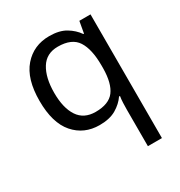

<svg xmlns="http://www.w3.org/2000/svg" viewBox="-183 -674 980 1043"><g transform="rotate(-30 307.5 -153.0)"><path d="M442 11Q442 -7 443 -31Q444 -55 447 -72H441Q418 -38 377.5 -14Q337 10 273 10Q176 10 115.5 -59.5Q55 -129 55 -267Q55 -405 116.5 -475.5Q178 -546 276 -546Q339 -546 379 -522Q419 -498 443 -463H447L460 -536H530V240H442ZM290 -63Q373 -63 407.5 -108.5Q442 -154 443 -248V-266Q443 -368 409 -420.5Q375 -473 288 -473Q216 -473 181 -416.5Q146 -360 146 -265Q146 -170 181.5 -116.5Q217 -63 290 -63Z"/></g></svg>

Font: Noto Sans Old North Arabian
Style: Regular
Weight: 400
Designer: Monotype Design Team
Foundry: Monotype Imaging Inc.
Version: Version 2.001; ttfautohint (v1.8.4.7-5d5b)